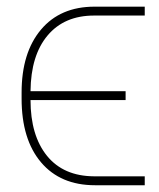

<svg xmlns="http://www.w3.org/2000/svg" viewBox="-20 -548 470 568"><path d="M351.6 -252H70.3Q70.3 -147 119.1 -86.9Q168 -26.9 258.3 -26.4H408.2V0H261.2Q158.7 0 101.3 -67.9Q43.9 -135.7 43.9 -256.3V-274.4Q43.9 -392.1 101.1 -460.2Q158.2 -528.3 259.8 -528.3H408.2V-502H258.3Q170.4 -502 120.8 -443.1Q71.3 -384.3 70.3 -278.3H351.6Z"/></svg>

Font: Roboto Thin
Style: Regular
Weight: 250
Designer: Google
Version: Version 2.134; 2016